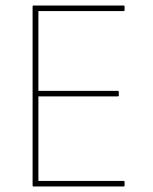

<svg xmlns="http://www.w3.org/2000/svg" viewBox="-20 -675 555 695"><path d="M101 0Q98 0 98 -3V-652Q98 -655 101 -655H427Q431 -655 431 -652V-638Q431 -635 427 -635H119V-346H406Q410 -346 410 -342V-329Q410 -326 406 -326H119V-20H427Q431 -20 431 -17V-3Q431 0 427 0Z"/></svg>

Font: Sofia Sans Semi Condensed Thin
Style: Regular
Weight: 250
Version: Version 4.100